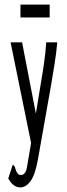

<svg xmlns="http://www.w3.org/2000/svg" viewBox="-20 -641 290 835"><path d="M69 174Q37 174 16 135L32 86L35 76L41 79Q46 86 48 96Q50 106 61 118Q67 120 71 120Q91 120 97 87.5Q103 55 113 -6L115 -20L26 -457H76L136 -147L157 -275Q165 -321 171.5 -366Q178 -411 181 -457H229Q225 -411 217.5 -364Q210 -317 202 -270L145 52Q133 119 113 146.5Q93 174 69 174ZM69 -565V-621H196V-565Z"/></svg>

Font: Inconsolata UltraCondensed
Style: Regular
Weight: 400
Width: 1
Monospace: yes
Designer: Raph Levien, Cyreal, Brenton Simpson
Foundry: Raph Levien, Cyreal, Google
Version: Version 3.001; ttfautohint (v1.8.2.53-6de2)